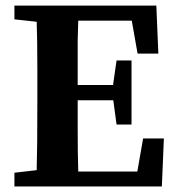

<svg xmlns="http://www.w3.org/2000/svg" viewBox="-20 -675 638 695"><path d="M32.2 0V-49.8L112.8 -59.1Q115.2 -136.7 115.2 -310.1V-421.9Q115.2 -533.2 112.8 -596.2L32.2 -605V-654.8H545.9L553.2 -481H478L457 -600.1H263.2Q261.2 -543 261.2 -528.3V-367.2H389.2L401.9 -456.1H456.1V-224.1H401.9L390.1 -312H261.2V-214.8Q261.2 -117.2 263.2 -54.2H477.1L498 -173.8H573.2L565.9 0Z"/></svg>

Font: SourceSerifPro-Bold
Style: Bold
Weight: 700
Designer: Frank Grießhammer
Foundry: Adobe Systems Incorporated
Version: Version 1.014;PS Version 1.0;hotconv 1.0.73;makeotf.lib2.5.5